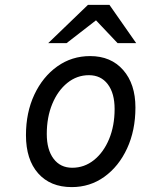

<svg xmlns="http://www.w3.org/2000/svg" viewBox="-20 -752 576 784"><path d="M273 12Q185.5 12 135.8 -44.2Q86 -100.5 86 -200Q86 -292.5 120.2 -365.5Q154.5 -438.5 213.8 -480.8Q273 -523 348 -523Q433 -523 483 -466Q533 -409 533 -313Q533 -219.5 499 -146Q465 -72.5 406.2 -30.2Q347.5 12 273 12ZM275 -67Q324.5 -67 363.8 -98.5Q403 -130 425.5 -184.2Q448 -238.5 448 -307Q448 -371.5 420 -408.2Q392 -445 343 -445Q294 -445 255 -413.5Q216 -382 193.5 -327.8Q171 -273.5 171 -205Q171 -140.5 198.8 -103.8Q226.5 -67 275 -67ZM177 -576 339 -732H427L536 -576H460L372 -669L252 -576Z"/></svg>

Font: Overpass
Style: Italic
Weight: 400
Italic angle: -10°
Designer: Delve Withrington, Dave Bailey, Thomas Jockin
Foundry: Delve Fonts LLC
Version: Version 4.000